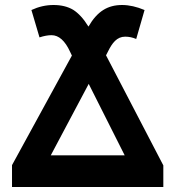

<svg xmlns="http://www.w3.org/2000/svg" viewBox="-20 -744 698 764"><path d="M27.8 0H629.9V-85.9L401.9 -523.9L409.2 -538.1C426.3 -573.2 445.3 -598.1 478 -598.1C492.7 -598.1 507.3 -595.2 522 -588.9L555.2 -704.1C523.9 -717.3 494.1 -724.1 465.8 -724.1C408.7 -724.1 367.2 -699.2 332 -638.2C312.5 -669.9 292 -691.9 271 -705.1C249.5 -717.8 223.6 -724.1 192.9 -724.1C162.6 -724.1 133.3 -717.3 105 -704.1L137.2 -595.2C154.8 -601.1 170.9 -604 185.1 -604C213.9 -604 238.8 -582 258.8 -538.1L266.1 -522.9L27.8 -86.9ZM476.1 -126H182.1L333 -410.2Z"/></svg>

Font: Noto Reveo Sans
Style: Bold
Weight: 700
Designer: Monotype Design team
Foundry: Monotype Imaging Inc.
Version: Version 1.04